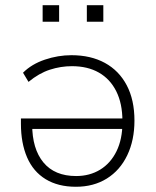

<svg xmlns="http://www.w3.org/2000/svg" viewBox="-20 -706 597 734"><path d="M270 8Q202 8 154.5 -21Q107 -50 83.5 -104.5Q60 -159 60 -233V-253H465V-213H82L103 -230Q103 -137 146 -85Q189 -33 271 -33Q323 -33 363 -57.5Q403 -82 425.5 -128Q448 -174 448 -237V-244Q448 -310 424.5 -357Q401 -404 358 -428.5Q315 -453 255 -453Q212 -453 170.5 -439.5Q129 -426 89 -393L68 -428Q101 -461 151.5 -478Q202 -495 253 -495Q327 -495 381 -465.5Q435 -436 464.5 -380Q494 -324 494 -245Q494 -170 466.5 -112.5Q439 -55 388.5 -23.5Q338 8 270 8ZM312 -623V-686H375V-623ZM143 -623V-686H206V-623Z"/></svg>

Font: Nunito Sans 10pt ExtraLight
Style: Regular
Weight: 250
Designer: Vernon Adams
Foundry: Vernon Adams
Version: Version 3.101;gftools[0.9.27]